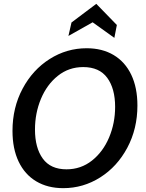

<svg xmlns="http://www.w3.org/2000/svg" viewBox="-20 -965 761 999"><path d="M45 -284Q45 -405 97.5 -503.5Q150 -602 238.5 -658Q327 -714 431 -714Q512 -714 571.5 -678.5Q631 -643 663 -576Q695 -509 695 -416Q695 -295 642.5 -196.5Q590 -98 501.5 -42Q413 14 309 14Q228 14 168.5 -21.5Q109 -57 77 -124Q45 -191 45 -284ZM579 -409Q579 -504 538 -560Q497 -616 413 -616Q338 -616 281 -570.5Q224 -525 193 -450.5Q162 -376 162 -291Q162 -196 202.5 -140Q243 -84 326 -84Q401 -84 458.5 -129.5Q516 -175 547.5 -249.5Q579 -324 579 -409ZM352 -848 481 -945 588 -835 575 -768 462 -849 336 -778Z"/></svg>

Font: Cabin Medium
Style: Italic
Weight: 500
Italic angle: -7°
Designer: Pablo Impallari
Foundry: Pablo Impallari. http://www.impallari.com Igino Marini. http://www.ikern.com
Version: Version 2.200